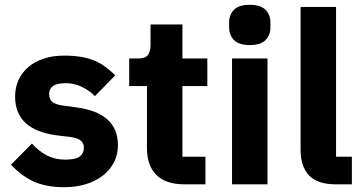

<svg xmlns="http://www.w3.org/2000/svg" viewBox="-20 -769 1508 801"><path d="M247 12Q171 12 119 -12.5Q67 -37 26 -82L113 -170Q141 -139 175 -121Q209 -103 252 -103Q296 -103 313 -116.5Q330 -130 330 -153Q330 -190 277 -197L220 -204Q43 -226 43 -366Q43 -404 57.5 -435.5Q72 -467 98.5 -489.5Q125 -512 162.5 -524.5Q200 -537 247 -537Q288 -537 319.5 -531.5Q351 -526 375.5 -515.5Q400 -505 420.5 -489.5Q441 -474 461 -455L376 -368Q351 -393 319.5 -407.5Q288 -422 255 -422Q217 -422 201 -410Q185 -398 185 -378Q185 -357 196.5 -345.5Q208 -334 240 -329L299 -321Q472 -298 472 -163Q472 -125 456 -93Q440 -61 410.5 -37.5Q381 -14 339.5 -1Q298 12 247 12Z M749 0Q672 0 632.5 -39Q593 -78 593 -153V-410H519V-525H556Q586 -525 597 -539.5Q608 -554 608 -581V-667H741V-525H845V-410H741V-115H837V0Z M1022 -581Q977 -581 956.5 -601.5Q936 -622 936 -654V-676Q936 -708 956.5 -728.5Q977 -749 1022 -749Q1067 -749 1087.5 -728.5Q1108 -708 1108 -676V-654Q1108 -622 1087.5 -601.5Q1067 -581 1022 -581ZM948 -525H1096V0H948Z M1381 0Q1305 0 1269.5 -37Q1234 -74 1234 -144V-740H1382V-115H1448V0Z"/></svg>

Font: IBM Plex Sans KR
Style: Bold
Weight: 700
Designer: Mike Abbink; Paul van der Laan; Pieter van Rosmalen; Wujin Sim; Chorong Kim; Dohee Lee;
Foundry: Sandoll Inc.
Version: Version 1.001